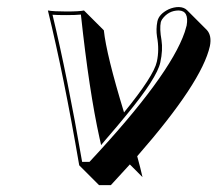

<svg xmlns="http://www.w3.org/2000/svg" viewBox="-20 -462 621 548"><path d="M371.6 -16.1Q381.3 19 386.7 43.5L350.6 7.3Q323.7 37.1 296.4 66.4H262.7L206.1 9.8Q162.1 -247.1 116.7 -432.1Q132.8 -429.2 169.4 -429.2Q206.5 -429.2 219.7 -432.1L276.4 -375.5Q283.7 -305.7 334 -141.1Q418.9 -245.1 427.7 -286.1Q435.1 -320.3 428.2 -356.9Q424.8 -378.9 429.2 -400.9Q433.6 -421.9 461.4 -435.5Q476.1 -441.9 490.2 -441.9Q505.4 -441.4 513.7 -433.1L570.3 -376.5Q585 -360.4 579.1 -330.6Q556.2 -227.1 371.6 -16.1ZM281.2 -63 268.6 -47.9 264.2 -67.4Q234.4 -201.7 210.9 -420.4Q196.3 -418.9 169.4 -418.9Q143.6 -418.9 129.9 -419.9Q172.9 -241.2 214.4 0H235.4Q464.8 -245.6 507.3 -370.6Q510.7 -380.9 512.7 -389.2Q520 -431.2 490.2 -432.1Q460.9 -432.1 442.9 -407.2Q439.9 -402.3 439 -398.9Q435.1 -380.4 440.9 -347.7Q445.3 -319.3 437.5 -283.7Q428.2 -239.7 341.3 -134.3Q315.9 -103 281.2 -63Z"/></svg>

Font: Linux Biolinum Shadow O
Style: Italic
Weight: 400
Italic angle: -12°
Designer: Philipp H. Poll
Foundry: Philipp H. Poll
Version: Version 0.6.2